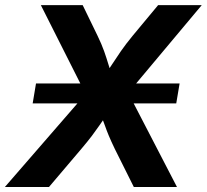

<svg xmlns="http://www.w3.org/2000/svg" viewBox="-40 -748 827 768"><path d="M90.7 -334.5 104 -414.1H678.4L665 -334.5ZM-20.5 0 350.3 -427.3 331.7 -314.2 123.4 -727.5H290.7L350 -605.4Q366.6 -571.2 376.4 -543.4Q386.2 -515.6 393.8 -490.1Q401.4 -464.6 411.4 -436.8H371.8Q391.5 -464.4 407.9 -490Q424.4 -515.6 443.7 -543.5Q463 -571.4 491 -605.4L592.5 -727.5H767L427.6 -322.3L445.2 -429.9L667.9 0H495.3L419.2 -152.4Q404.4 -183.2 395.4 -204.7Q386.5 -226.1 379.8 -245.4Q373.1 -264.6 363.7 -288.5H386.9Q370.3 -264.8 356.9 -245.3Q343.6 -225.9 327.4 -204.4Q311.1 -182.9 285.3 -152.4L155.9 0Z"/></svg>

Font: Inter Variable
Style: Italic
Weight: 400
Italic angle: -9.39999°
Designer: Rasmus Andersson
Foundry: rsms
Version: Version 4.001;git-9221beed3